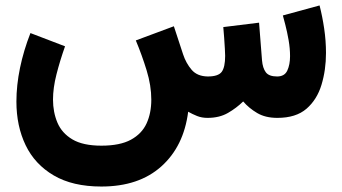

<svg xmlns="http://www.w3.org/2000/svg" viewBox="-20 -431 1251 702"><path d="M738.8 0Q717.8 0 700.7 -6.8Q683.6 -13.7 668 -22.5Q651.9 104 569.8 177.5Q487.8 251 350.6 251Q245.6 251 176.5 210.4Q107.4 169.9 73.7 99.9Q40 29.8 40 -59.6Q40 -119.1 53.2 -182.9Q66.4 -246.6 91.3 -310.1L217.8 -261.7Q199.2 -209 186.5 -159.2Q173.8 -109.4 173.8 -66.9Q173.8 -21 189.9 17.3Q206.1 55.7 244.6 78.6Q283.2 101.6 350.6 101.6Q418.9 101.6 458.7 79.8Q498.5 58.1 515.9 20.3Q533.2 -17.6 533.2 -66.4Q533.2 -118.2 516.1 -173.8Q499 -229.5 476.6 -283.2L615.7 -335L649.4 -232.4Q660.2 -199.7 680.7 -175.8Q701.2 -151.9 739.7 -151.4Q778.3 -151.4 790.8 -168.5Q803.2 -185.5 803.2 -226.6Q803.2 -233.4 802.2 -252Q801.3 -270.5 799.6 -292.7Q797.9 -314.9 796.4 -332L927.2 -348.1L938 -210.4Q940.4 -182.1 951.9 -166.7Q963.4 -151.4 993.2 -151.4Q1020.5 -151.4 1030.5 -173.1Q1040.5 -194.8 1040.5 -225.6Q1040.5 -253.9 1035.2 -284.4Q1029.8 -314.9 1023.4 -339.6Q1017.1 -364.3 1014.2 -374.5L1148.4 -411.1Q1158.7 -371.1 1165.3 -326.4Q1171.9 -281.7 1171.9 -237.3Q1171.9 -175.3 1155.5 -121.1Q1139.2 -66.9 1100.6 -33.4Q1062 0 994.1 0Q950.2 0 920.2 -17.8Q890.1 -35.6 869.1 -60.1Q844.7 -36.1 813.5 -18.1Q782.2 0 738.8 0Z"/></svg>

Font: Vazirmatn UI NL Black
Style: Regular
Weight: 900
Designer: Saber Rastikerdar
Foundry: Saber Rastikerdar
Version: Version 33.003